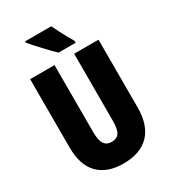

<svg xmlns="http://www.w3.org/2000/svg" viewBox="-222 -1039 1032 1160"><g transform="rotate(-30 294.0 -458.5)"><path d="M533 -242Q533 -118 471 -54Q409 10 292 10Q178 10 117 -52Q56 -114 56 -238V-714H226V-246Q226 -188 243 -163.5Q260 -139 294 -139Q330 -139 346.5 -163Q363 -187 363 -247V-714H533ZM326 -927Q335 -908 350 -878.5Q365 -849 380 -822Q395 -795 404 -781V-767H285Q273 -778 253.5 -798Q234 -818 212.5 -841Q191 -864 172.5 -884.5Q154 -905 144 -917V-927Z"/></g></svg>

Font: Noto Sans ExtraCondensed Black
Style: Regular
Weight: 900
Width: 2
Designer: Monotype Design Team
Foundry: Monotype Imaging Inc.
Version: Version 2.013; ttfautohint (v1.8.4.7-5d5b)